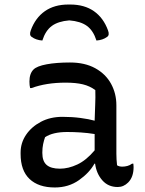

<svg xmlns="http://www.w3.org/2000/svg" viewBox="-20 -818 640 848"><path d="M286 -728Q237 -724 209 -703.5Q181 -683 167 -639Q139 -641 120 -655Q108 -663 116 -684Q136 -739 178 -768.5Q220 -798 282 -798H290Q353 -798 395 -768.5Q437 -739 457 -684Q465 -663 453 -655Q434 -641 406 -639Q392 -683 364 -703.5Q336 -724 286 -728ZM494 -353V-139Q494 -114 497 -88Q506 -82 520 -82Q531 -82 542.5 -85Q554 -88 563 -95H569Q569 -91 569.5 -88Q570 -85 570 -80Q570 -36 546 -12Q526 8 500 8Q458 8 432 -21.5Q406 -51 400 -95H397Q375 -55 329 -22.5Q283 10 222 10Q150 10 110.5 -27.5Q71 -65 71 -138V-144Q71 -187 95 -222.5Q119 -258 160.5 -280Q202 -302 256 -302Q298 -302 335.5 -297Q373 -292 398 -285Q399 -325 400.5 -356.5Q402 -388 401 -420Q377 -438 346 -445.5Q315 -453 270 -453Q184 -453 119 -429H113Q110 -441 110 -458Q110 -493 128 -511Q143 -526 186 -534Q229 -542 289 -542Q355 -542 401 -516.5Q447 -491 470.5 -448Q494 -405 494 -353ZM167 -142Q167 -106 186 -89.5Q205 -73 245 -73Q282 -73 321.5 -91.5Q361 -110 398 -154V-226Q367 -231 336.5 -233Q306 -235 277 -235Q213 -235 179 -212Q174 -198 170.5 -181.5Q167 -165 167 -145Z"/></svg>

Font: Recursive Sn Csl St
Style: Regular
Weight: 400
Version: Version 1.079;hotconv 1.0.112;makeotfexe 2.5.65598; ttfautoh